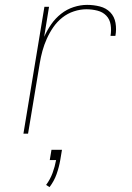

<svg xmlns="http://www.w3.org/2000/svg" viewBox="-20 -548 540 787"><path d="M76 0 162 -520H181L161 -397Q173 -424 190 -448.5Q207 -473 230.5 -491.5Q254 -510 282 -519Q310 -528 337 -528Q364 -528 389.5 -521.5Q415 -515 432 -497.5Q449 -480 453.5 -454Q458 -428 453 -401H433Q437 -424 433.5 -446.5Q430 -469 415.5 -484Q401 -499 379 -504.5Q357 -510 334 -510Q309 -510 283 -501.5Q257 -493 235.5 -476Q214 -459 198.5 -436.5Q183 -414 172 -389.5Q161 -365 154 -339.5Q147 -314 143 -289L95 0ZM183 219 169 210Q186 187 195.5 161Q205 135 210 108H184L191 66H234L227 108Q222 137 212 165.5Q202 194 183 219Z"/></svg>

Font: Iosevka SS04 Thin Oblique
Style: Regular
Weight: 100
Italic angle: -9°
Monospace: yes
Designer: Belleve Invis
Foundry: Belleve Invis
Version: Version 19.0.0; ttfautohint (v1.8.4)